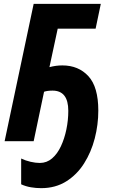

<svg xmlns="http://www.w3.org/2000/svg" viewBox="-20 -734 591 998"><path d="M194 244Q167 244 140.5 239.5Q114 235 90 224V90Q113 101 139 107Q165 113 187 113Q223 113 250.5 89.5Q278 66 296.5 26.5Q315 -13 325 -61Q335 -109 335 -158Q335 -263 253 -263Q226 -263 209 -257L155 0H4L155 -714H504L477 -585H280L237 -385Q271 -394 304 -394Q388 -394 439.5 -338Q491 -282 491 -159Q491 -86 472.5 -14.5Q454 57 417 115.5Q380 174 324 209Q268 244 194 244Z"/></svg>

Font: Noto Sans Condensed ExtraBold
Style: Italic
Weight: 800
Width: 3
Italic angle: -12°
Designer: Monotype Design Team
Foundry: Monotype Imaging Inc.
Version: Version 2.013; ttfautohint (v1.8.4.7-5d5b)